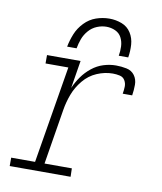

<svg xmlns="http://www.w3.org/2000/svg" viewBox="-83 -812 743 879"><g transform="rotate(10 288.0 -372.0)"><path d="M22 0H305L304 -39H177L219 -296Q225 -333 238.5 -369Q252 -405 278 -436.5Q304 -468 340.5 -483.5Q377 -499 414 -499Q430 -499 446 -495.5Q462 -492 470 -478.5Q478 -465 477.5 -449Q477 -433 474 -416H518Q522 -441 522 -466Q522 -491 508.5 -509.5Q495 -528 471 -533Q447 -538 422 -538Q393 -538 364 -529Q335 -520 310 -500Q285 -480 267 -454.5Q249 -429 237 -401L258 -530H102V-491H208L133 -39H22ZM186 -584H230Q234 -607 242 -628.5Q250 -650 266 -668.5Q282 -687 304 -696Q326 -705 348 -705Q370 -705 389.5 -696Q409 -687 418.5 -668.5Q428 -650 429 -628Q430 -606 426 -584H470Q475 -614 473 -644Q471 -674 455.5 -698.5Q440 -723 412.5 -733.5Q385 -744 355 -744Q324 -744 293.5 -733.5Q263 -723 239.5 -698.5Q216 -674 204 -644.5Q192 -615 186 -584Z"/></g></svg>

Font: Iosevka Sparkle XLtObl
Style: Regular
Weight: 200
Italic angle: -9°
Designer: Belleve Invis
Foundry: Belleve Invis
Version: Version 4.5.0; ttfautohint (v1.8.3)